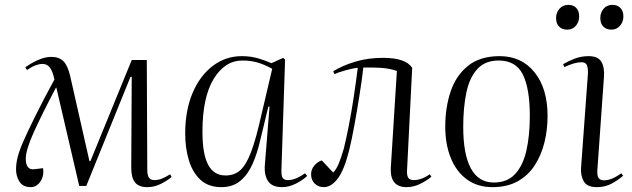

<svg xmlns="http://www.w3.org/2000/svg" viewBox="-20 -756 2601 790"><path d="M335 9H306L212 -395H210Q152 -285 119 -212Q86 -139 86 -102Q86 -80 95 -68.5Q104 -57 123 -60L157 -64Q162 -33 146.5 -9.5Q131 14 106 14Q75 14 60.5 -8Q46 -30 46 -59Q46 -84 53 -111Q60 -138 77 -176.5Q94 -215 123 -274Q144 -316 164 -354.5Q184 -393 204 -429Q196 -465 184.5 -479Q173 -493 155 -493Q142 -493 127 -487.5Q112 -482 91 -468L84 -479Q109 -497 137.5 -509.5Q166 -522 191 -522Q223 -522 241 -504Q259 -486 269 -442L348 -93H352L522 -509H584L586 -58Q586 -36 592.5 -25.5Q599 -15 616 -15Q632 -15 648.5 -22Q665 -29 680 -39L686 -28Q669 -13 642 0.5Q615 14 586 14Q551 14 535.5 -5.5Q520 -25 520 -66L522 -440H517Z M1138 -59Q1137 -33 1143 -24Q1149 -15 1165 -15Q1182 -15 1200.5 -23Q1219 -31 1235 -43L1244 -32Q1226 -15 1197.5 -0.5Q1169 14 1140 14Q1099 14 1082.5 -11.5Q1066 -37 1070 -80L1089 -317H1084L1050 -176Q1038 -124 1019 -81Q1000 -38 969 -12Q938 14 891 14Q837 14 804.5 -16.5Q772 -47 757 -97Q742 -147 742 -206Q742 -301 772 -372.5Q802 -444 855 -484.5Q908 -525 975 -525Q1012 -525 1043.5 -515.5Q1075 -506 1097 -496L1145 -518L1153 -511ZM908 -34Q945 -34 969.5 -56.5Q994 -79 1014 -133Q1034 -187 1055 -281L1100 -473Q1067 -491 1039 -499Q1011 -507 978 -507Q905 -507 859 -431Q813 -355 813 -214Q813 -122 836.5 -78Q860 -34 908 -34Z M1351 -463Q1391 -487 1442.5 -502.5Q1494 -518 1557 -518Q1649 -518 1676 -477L1655 -59Q1653 -37 1659 -26Q1665 -15 1682 -15Q1699 -15 1716 -21.5Q1733 -28 1748 -39L1755 -29Q1738 -14 1710 0Q1682 14 1653 14Q1584 14 1588 -66L1613 -464Q1582 -475 1544.5 -477Q1507 -479 1475 -478Q1469 -426 1459 -363Q1449 -300 1438 -239.5Q1427 -179 1416 -135Q1396 -56 1369.5 -21Q1343 14 1312 14Q1290 14 1275 -0.5Q1260 -15 1260 -39Q1260 -59 1273.5 -75Q1287 -91 1304 -96L1351 -46Q1365 -61 1374.5 -84.5Q1384 -108 1395 -146Q1404 -182 1415 -238Q1426 -294 1435.5 -357Q1445 -420 1452 -477Q1431 -475 1401 -466.5Q1371 -458 1356 -451Z M2006 14Q1945 14 1901.5 -17.5Q1858 -49 1835 -105.5Q1812 -162 1812 -235Q1812 -313 1834 -379Q1856 -445 1905.5 -485Q1955 -525 2036 -525Q2126 -525 2179.5 -458.5Q2233 -392 2233 -279Q2233 -222 2220 -169.5Q2207 -117 2180 -75.5Q2153 -34 2110 -10Q2067 14 2006 14ZM2012 -5Q2067 -5 2099.5 -40Q2132 -75 2146 -137Q2160 -199 2160 -279Q2160 -391 2131.5 -449Q2103 -507 2032 -507Q1976 -507 1944 -472Q1912 -437 1899 -375.5Q1886 -314 1886 -234Q1886 -121 1917.5 -63Q1949 -5 2012 -5Z M2399 -452Q2400 -477 2394.5 -488.5Q2389 -500 2372 -500Q2345 -500 2302 -480L2297 -492Q2319 -505 2345.5 -515Q2372 -525 2402 -525Q2440 -525 2454 -502.5Q2468 -480 2465 -439L2438 -58Q2436 -33 2443 -23.5Q2450 -14 2465 -14Q2497 -14 2536 -43L2544 -33Q2526 -17 2498.5 -1.5Q2471 14 2436 14Q2395 14 2381.5 -10.5Q2368 -35 2371 -69ZM2268 -682Q2268 -704 2282 -720Q2296 -736 2319 -736Q2338 -736 2350.5 -724Q2363 -712 2363 -688Q2363 -666 2349.5 -650Q2336 -634 2314 -634Q2293 -634 2280.5 -646.5Q2268 -659 2268 -682ZM2450 -682Q2450 -704 2463.5 -720Q2477 -736 2500 -736Q2520 -736 2532.5 -723.5Q2545 -711 2545 -688Q2545 -666 2531 -650Q2517 -634 2496 -634Q2475 -634 2462.5 -646.5Q2450 -659 2450 -682Z"/></svg>

Font: Literata 72pt Light
Style: Italic
Weight: 300
Italic angle: -2°
Designer: Latin by Veronika Burian and Jose Scaglione. Greek by Irene Vlachou. Cyrillic by Vera Evstafieva
Foundry: TypeTogether
Version: Version 3.002